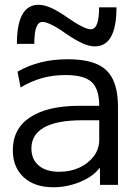

<svg xmlns="http://www.w3.org/2000/svg" viewBox="-20 -780 585 810"><path d="M204.7 10Q125.8 10 79.9 -32.3Q34.1 -74.5 34.1 -146.7Q34.1 -237.1 107.3 -285.4Q180.5 -333.7 316.2 -333.7H398.6Q398.6 -404.6 366.5 -434Q334.4 -463.4 257 -463.4Q204.2 -463.4 158.5 -450.8Q112.7 -438.2 66.8 -411.1L54 -477.7Q101.1 -504.6 153.1 -517.3Q205.1 -530 265.7 -530Q341.6 -530 388.4 -509.7Q435.2 -489.3 456.5 -444.5Q477.8 -399.7 477.8 -326.5V0H402L401.5 -70.8H399.4Q373 -35.5 318.3 -12.7Q263.6 10 204.7 10ZM230.2 -55.3Q277 -55.3 315.3 -73.1Q353.6 -91 376.1 -121.4Q398.6 -151.8 398.6 -189V-272.6H326.3Q220.1 -272.6 166.3 -242.5Q112.5 -212.4 112.5 -153.9Q112.5 -108.2 143.3 -81.7Q174.1 -55.3 230.2 -55.3ZM380.3 -584.3Q356 -584.3 326.7 -597.8Q297.3 -611.3 255.3 -640Q223.4 -663 198.2 -675.3Q173 -687.6 159.7 -687.6Q142 -687.6 133.4 -665.3Q124.7 -643 124.7 -595H51.3Q51.3 -759.7 142.3 -759.7Q166.7 -759.7 196.5 -746.4Q226.3 -733 267.3 -704Q300.3 -681 325 -668.7Q349.7 -656.4 363 -656.4Q380.6 -656.4 389.3 -679.2Q398 -702 398 -749H471.4Q471.4 -584.3 380.3 -584.3Z"/></svg>

Font: M PLUS 2 Thin
Style: Regular
Weight: 100
Designer: Coji Morishita
Foundry: UNDERFOREST DESIGN
Version: Version 1.001